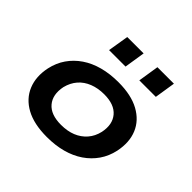

<svg xmlns="http://www.w3.org/2000/svg" viewBox="-178 -908 1103 1103"><g transform="rotate(45 373.5 -356.5)"><path d="M340 10Q235 10 168.5 -26.5Q102 -63 75.5 -127.5Q49 -192 66 -273Q78 -328 107.5 -370.5Q137 -413 181 -443Q225 -473 282.5 -488.5Q340 -504 409 -504Q513 -504 579.5 -467.5Q646 -431 672.5 -367.5Q699 -304 682 -221Q670 -166 640.5 -123.5Q611 -81 567 -51Q523 -21 466 -5.5Q409 10 340 10ZM348 -97Q400 -97 439.5 -113Q479 -129 506 -160Q533 -191 543 -235Q558 -308 520.5 -352.5Q483 -397 400 -397Q350 -397 309.5 -381Q269 -365 242.5 -334.5Q216 -304 205 -260Q190 -186 227.5 -141.5Q265 -97 348 -97ZM486 -596 506 -723H640L620 -596ZM240 -596 261 -723H394L374 -596Z"/></g></svg>

Font: Nunito Sans 10pt Expanded
Style: Bold Italic
Weight: 700
Width: 7
Italic angle: -9°
Designer: Vernon Adams
Foundry: Vernon Adams
Version: Version 3.101;gftools[0.9.27]